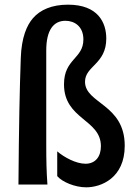

<svg xmlns="http://www.w3.org/2000/svg" viewBox="-20 -790 582 822"><path d="M344 -440C344 -508 435 -515 435 -625C435 -693 400 -770 271 -770C202 -770 152 -748 121 -712C95 -682 72 -630 69 -542C64 -402 61 -256 59 0H183C179 -57 178 -102 178 -173V-574C178 -661 209 -701 260 -701C299 -701 337 -677 337 -621C337 -538 254 -539 254 -429C254 -278 412 -280 412 -164C412 -120 389 -89 346 -89C305 -89 254 -117 225 -142V-36C246 -11 301 12 349 12C413 12 514 -28 514 -166C514 -345 344 -346 344 -440Z"/></svg>

Font: CantoraOne
Style: Regular
Weight: 400
Designer: Pablo Impallari, Rodrigo Fuenzalida
Foundry: Pablo Impallari
Version: Version 1.001